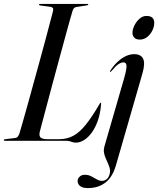

<svg xmlns="http://www.w3.org/2000/svg" viewBox="-28 -720 810 982"><path d="M310 0H-2.5Q-5.5 0 -7 -0.8Q-8.5 -1.5 -8.5 -3.5Q-8.5 -6 -6.5 -7Q-4.5 -8 -2 -8L48 -14Q57.5 -15 62.8 -21Q68 -27 71.5 -37.5Q79 -63 90.5 -103.2Q102 -143.5 115.8 -193.2Q129.5 -243 144.5 -297.5Q159.5 -352 174.5 -406.2Q189.5 -460.5 202.8 -510.2Q216 -560 226.5 -599.8Q237 -639.5 243.5 -664.5Q245.5 -674.5 242 -679.2Q238.5 -684 230 -685L178.5 -692Q174 -692.5 172.8 -693.5Q171.5 -694.5 171.5 -696Q171.5 -698 173.2 -699Q175 -700 177 -700H419Q421 -700 422.2 -699.2Q423.5 -698.5 423.5 -697Q423.5 -695.5 422 -694.5Q420.5 -693.5 416.5 -692.5L362 -684Q355 -683 350.2 -678Q345.5 -673 342.5 -662.5Q335 -638 324 -598.2Q313 -558.5 299.8 -509.5Q286.5 -460.5 271.8 -406.8Q257 -353 242.8 -299.5Q228.5 -246 215.5 -197.2Q202.5 -148.5 192.2 -109.5Q182 -70.5 175.5 -46.5Q170.5 -25.5 179.5 -16.8Q188.5 -8 217 -8H272.5Q315 -8 347.5 -25.8Q380 -43.5 411.2 -82.8Q442.5 -122 480 -186Q482.5 -191 484 -192.8Q485.5 -194.5 486.5 -194.5Q488.5 -194.5 489 -192.8Q489.5 -191 489 -187.5Q485.5 -141.5 473 -105Q460.5 -68.5 442 -42.8Q423.5 -17 402.2 -3.8Q381 9.5 360 9.5Q350.5 9.5 343 7Q335.5 4.5 327.8 2.2Q320 0 310 0ZM700.5 -344.5 565 125.5Q547.5 186 510.8 214Q474 242 422 242Q395 242 382 231.8Q369 221.5 369 206Q369 193.5 379 183.8Q389 174 406 174Q424.5 174 439 181.8Q453.5 189.5 466.8 197.2Q480 205 494 205Q508 205 519 195.2Q530 185.5 534 165Q536.5 152.5 533 140Q529.5 127.5 523.5 114.2Q517.5 101 511.8 87.5Q506 74 503.8 60Q501.5 46 505.5 31L607 -320Q620.5 -368 619 -384.5Q617.5 -401 603 -401Q592.5 -401 578.2 -392Q564 -383 541.5 -356Q539.5 -354 538 -353Q536.5 -352 535 -352.5Q533.5 -353 534 -354.8Q534.5 -356.5 536 -358.5Q553.5 -385.5 573.8 -404.2Q594 -423 615.5 -433Q637 -443 659 -443Q692 -443 703.8 -420Q715.5 -397 700.5 -344.5ZM687 -517.5Q668.5 -517.5 659 -527.2Q649.5 -537 649.5 -552.5Q649.5 -569 659.2 -589.2Q669 -609.5 685.2 -624Q701.5 -638.5 721 -638.5Q742.5 -638.5 751.8 -628.8Q761 -619 761 -604Q761 -584.5 751.5 -564.5Q742 -544.5 725.2 -531Q708.5 -517.5 687 -517.5Z"/></svg>

Font: Fraunces 120pt
Style: Italic
Weight: 400
Italic angle: -16°
Version: Version 1.000;[b76b70a41]